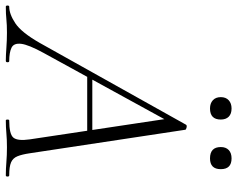

<svg xmlns="http://www.w3.org/2000/svg" viewBox="-138 -736 836 677"><g transform="rotate(90 280.5 -398.0)"><path d="M-34 0Q-38 0 -38 -6Q-38 -12 -34 -12Q-8 -12 24.5 -33.5Q57 -55 94 -120L382 -635Q384 -639 391.5 -637.5Q399 -636 400 -633L483 -84Q487 -57 493.5 -41Q500 -25 515 -18.5Q530 -12 561 -12Q565 -12 565 -6Q565 0 561 0Q538 0 514 -2Q490 -4 462 -4Q434 -4 412.5 -2Q391 0 367 0Q364 0 364 -6Q364 -12 367 -12Q416 -12 428 -27Q440 -42 434 -84L361 -570L378 -587L129 -133Q100 -80 97 -54Q94 -28 111 -20Q128 -12 158 -12Q162 -12 162 -6Q162 0 157 0Q138 0 111 -2Q84 -4 58 -4Q29 -4 10.5 -2Q-8 0 -34 0ZM199 -287 214 -305H428L430 -287ZM325 -720Q307 -720 296 -730Q285 -740 285 -758Q285 -776 296 -786Q307 -796 325 -796Q344 -796 354 -786Q364 -776 364 -758Q364 -720 325 -720ZM501 -720Q461 -720 461 -758Q461 -776 471.5 -786Q482 -796 501 -796Q539 -796 539 -758Q539 -720 501 -720Z"/></g></svg>

Font: Cormorant Infant Light
Style: Italic
Weight: 300
Italic angle: -10°
Designer: Christian Thalmann (Catharsis Fonts)
Foundry: Catharsis Fonts
Version: Version 4.001